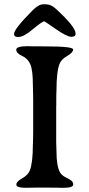

<svg xmlns="http://www.w3.org/2000/svg" viewBox="-20 -891 416 901"><path d="M280.8 -9.8H260.3L249.5 -10.3H228L206.5 -10.7H153.3L100.6 -9.8Q56.6 -9.8 56.6 -24.4Q56.6 -39.1 84 -54.2Q111.3 -69.3 119.6 -90.3Q134.3 -127.4 134.3 -212.9L134.8 -224.1Q135.3 -235.4 135.3 -246.1L135.7 -279.8V-424.8L134.8 -469.2Q134.3 -480.5 134.3 -491.7Q134.3 -560.1 122.8 -588.1Q111.3 -616.2 83.7 -628.7Q56.2 -641.1 56.2 -657.7Q56.2 -674.3 111.3 -674.3L121.6 -673.8L195.8 -673.3Q323.2 -673.3 323.2 -658.9Q323.2 -644.5 295.7 -628.7Q268.1 -612.8 259.8 -592.3Q245.1 -555.7 245.1 -467.8L244.6 -456.5Q244.1 -445.3 244.1 -431.6V-401.4L243.7 -390.1V-223.6L245.1 -179.2Q245.1 -110.4 262.2 -81.1Q270.5 -66.4 297.1 -54.2Q323.7 -42 323.7 -25.9Q323.7 -9.8 280.8 -9.8ZM185.1 -871.1H193.4L197.3 -870.6Q219.2 -870.6 241.7 -850.1Q334.5 -765.1 334.5 -734.4V-731Q334.5 -718.3 314.5 -718.3Q294.4 -718.3 241.9 -754.6Q189.5 -791 188 -791Q178.7 -791 134.8 -754.4Q90.8 -717.8 68.8 -717.8H62Q45.9 -717.8 45.9 -731.4Q45.9 -755.4 135.3 -844.7Q161.6 -871.1 185.1 -871.1Z"/></svg>

Font: Averia Serif
Style: Regular
Weight: 500
Version: Version 1.0